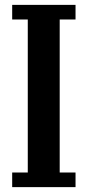

<svg xmlns="http://www.w3.org/2000/svg" viewBox="-20 -768 360 788"><path d="M30 -60H94V-688H30V-748H290V-688H225V-60H290V0H30Z"/></svg>

Font: IBM Plex Serif SemiBold
Style: Regular
Weight: 600
Designer: Mike Abbink, Paul van der Laan, Pieter van Rosmalen
Foundry: Bold Monday
Version: Version 2.5